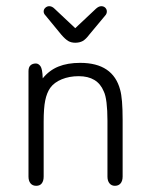

<svg xmlns="http://www.w3.org/2000/svg" viewBox="-20 -592 485 620"><path d="M118 -339Q117 -370 110.5 -378.5Q104 -387 96 -387Q85 -387 78.5 -381Q72 -375 72 -362V-22Q72 -8 78.5 0Q85 8 97 8Q109 8 115 0Q121 -8 121 -22V-199Q121 -243 126 -267.5Q131 -292 142 -308Q155 -326 179.5 -336Q204 -346 234 -346Q295 -346 315 -297Q321 -285 324 -260.5Q327 -236 327 -202V-22Q327 -8 333.5 0Q340 8 351 8Q363 8 369.5 0Q376 -8 376 -22V-206Q376 -240 374 -264Q372 -288 368 -302Q345 -389 239 -389Q198 -389 168.5 -377Q139 -365 118 -339ZM223 -501 156 -564Q148 -572 139 -572Q132 -572 126.5 -567Q121 -562 121 -555Q121 -548 127 -542L178 -480Q191 -465 200.5 -459.5Q210 -454 223 -454Q237 -454 247 -459.5Q257 -465 269 -481L319 -541Q325 -547 325 -555Q325 -562 320 -567Q315 -572 307 -572Q299 -572 290 -564Z"/></svg>

Font: Beiruti Light
Style: Regular
Weight: 300
Designer: Arlette Boutros
Foundry: Boutros
Version: Version 1.41